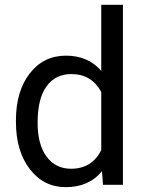

<svg xmlns="http://www.w3.org/2000/svg" viewBox="-20 -770 604 800"><path d="M46.4 -268.6Q46.4 -390.1 104 -464.1Q161.6 -538.1 254.9 -538.1Q347.7 -538.1 401.9 -474.6V-750H492.2V0H409.2L404.8 -56.6Q350.6 9.8 253.9 9.8Q162.1 9.8 104.2 -65.4Q46.4 -140.6 46.4 -261.7ZM136.7 -258.3Q136.7 -168.5 173.8 -117.7Q210.9 -66.9 276.4 -66.9Q362.3 -66.9 401.9 -144V-386.7Q361.3 -461.4 277.3 -461.4Q210.9 -461.4 173.8 -410.2Q136.7 -358.9 136.7 -258.3Z"/></svg>

Font: SteelSelectRoboto
Style: Roboto-Regular
Weight: 400
Designer: Google
Version: Version 2.137; 2017